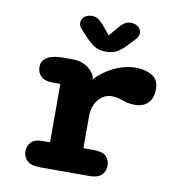

<svg xmlns="http://www.w3.org/2000/svg" viewBox="-77 -744 773 816"><g transform="rotate(10 309.5 -336.0)"><path d="M316.5 -112H362Q399 -112 414.8 -96.2Q430.5 -80.5 430.5 -56Q430.5 -32 414.2 -16Q398 0 362 0H148.5Q110 0 93 -16Q76 -32 76 -56Q76 -80.5 91.5 -96.2Q107 -112 137.5 -112H172.5V-364H138.5Q106.5 -364 89.5 -379.2Q72.5 -394.5 72.5 -420Q72.5 -447 96 -461.5Q119.5 -476 164 -476H209Q238.5 -476 263 -462Q287.5 -448 301 -423.5L304.5 -407Q337.5 -443 383.8 -465.2Q430 -487.5 478.5 -487.5Q517 -487.5 546.8 -470.8Q576.5 -454 576.5 -412.5Q576.5 -373.5 556 -352.5Q535.5 -331.5 501 -331.5Q480 -331.5 466 -334.8Q452 -338 439 -343Q429 -346.5 418.8 -348.5Q408.5 -350.5 397.5 -350.5Q374 -350.5 355.8 -337Q337.5 -323.5 327 -301.2Q316.5 -279 316.5 -252ZM456 -608 436.5 -587Q412.5 -560 391.8 -546.2Q371 -532.5 339 -532.5Q307.5 -532.5 286.5 -546.5Q265.5 -560.5 242 -587L222.5 -608Q210.5 -620 210.5 -634.5Q210.5 -651 223 -661.5Q235.5 -672 255.5 -672Q272.5 -672 284.2 -663.2Q296 -654.5 307 -641.5L339 -603L371.5 -641Q382 -654 394 -663Q406 -672 423 -672Q443 -672 455.5 -661.5Q468 -651 468 -634.5Q468 -621 456 -608Z"/></g></svg>

Font: Sono ExtraLight Monospace
Style: Bold
Weight: 700
Version: Version 2.112